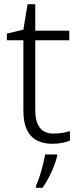

<svg xmlns="http://www.w3.org/2000/svg" viewBox="-20 -679 380 920"><path d="M238 -39Q261 -39 281 -42.5Q301 -46 315 -51V-5Q300 1 278 5.5Q256 10 231 10Q187 10 156 -6.5Q125 -23 108.5 -58Q92 -93 92 -148V-486H13V-518L92 -537L112 -659H149V-532H312V-486H149V-151Q149 -96 170.5 -67.5Q192 -39 238 -39ZM254 68Q249 90 238.5 117Q228 144 214 171Q200 198 184 221H152V212Q160 196 169 168.5Q178 141 185.5 111.5Q193 82 196 61H254Z"/></svg>

Font: Noto Sans Hebrew Light
Style: Regular
Weight: 300
Designer: Monotype Design Team
Foundry: Monotype Imaging Inc.
Version: Version 2.003